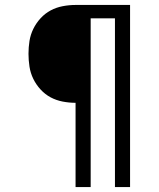

<svg xmlns="http://www.w3.org/2000/svg" viewBox="-20 -755 640 775"><path d="M285 0V-340Q259 -340 233 -345Q207 -350 184.5 -362Q162 -374 144 -393.5Q126 -413 114.5 -436.5Q103 -460 99 -486Q95 -512 95 -538Q95 -564 99 -589.5Q103 -615 114.5 -638.5Q126 -662 144 -681.5Q162 -701 184.5 -713Q207 -725 233 -730Q259 -735 285 -735H505V0H444V-681H346V0Z"/></svg>

Font: Iosevka Etoile
Style: Regular
Weight: 400
Designer: Belleve Invis
Foundry: Belleve Invis
Version: Version 33.2.4